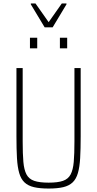

<svg xmlns="http://www.w3.org/2000/svg" viewBox="-20 -1081 561 1109"><path d="M261 8Q210 8 176 0Q142 -8 121.5 -27.5Q101 -47 91 -81.5Q81 -116 78 -168Q75 -220 75 -294V-688H111V-264Q111 -192 115 -146Q119 -100 133 -73.5Q147 -47 177.5 -36.5Q208 -26 261 -26Q314 -26 344 -36.5Q374 -47 388 -73.5Q402 -100 406 -146Q410 -192 410 -264V-688H446V-294Q446 -220 443 -168Q440 -116 430 -81.5Q420 -47 399.5 -27.5Q379 -8 345.5 0Q312 8 261 8ZM153 -802V-863H195V-802ZM326 -802V-863H368V-802ZM238 -923 158 -1056V-1061H185L261 -953L337 -1061H364V-1056L284 -923Z"/></svg>

Font: Saira Condensed Thin
Style: Regular
Weight: 250
Width: 3
Designer: Hector Gatti with collaboration of the Omnibus-Type team
Foundry: Omnibus-Type
Version: Version 1.101